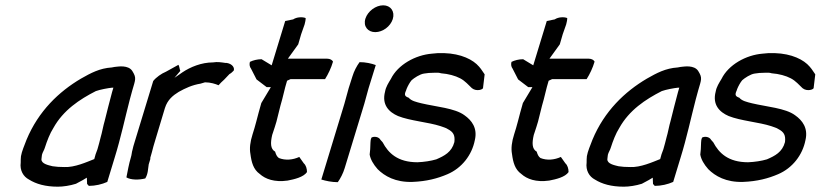

<svg xmlns="http://www.w3.org/2000/svg" viewBox="-20 -689 3090 723"><path d="M59 -101C58 -92 58 -85 58 -77C54 -47 68 -24 89 -13C116 4 151 14 198 14C218 14 244 10 266 3C276 -2 285 -7 292 -11L307 -20L308 4C310 6 313 8 314 11C339 11 364 5 384 -4L412 -96C435 -170 450 -242 469 -315L478 -348C490 -390 495 -395 478 -422C463 -445 424 -438 421 -438C415 -438 407 -436 401 -435C355 -432 322 -414 285 -393C202 -344 125 -271 80 -163C72 -142 62 -119 59 -101ZM138 -106C140 -115 147 -125 149 -133C157 -158 168 -187 181 -207C218 -274 280 -315 341 -346C358 -352 385 -357 403 -359C404 -359 405 -358 407 -359L402 -342C392 -304 383 -270 374 -233C369 -217 364 -188 359 -172C355 -157 352 -143 347 -127L340 -108L335 -90C307 -79 261 -58 222 -60C206 -60 190 -61 178 -63C162 -67 136 -72 136 -89C137 -95 137 -101 138 -106Z M486 -151C483 -142 481 -134 479 -125C476 -116 476 -106 473 -97C465 -70 461 -46 456 -21C473 -11 503 -11 527 -17C538 -35 537 -53 540 -70L546 -90V-95L552 -116C555 -130 560 -145 564 -159C577 -200 588 -241 601 -282C611 -314 632 -330 653 -343C678 -357 704 -369 735 -374L752 -379C773 -379 791 -373 803 -368C809 -375 816 -382 824 -389L844 -410C850 -413 855 -418 860 -423C864 -432 857 -448 834 -452H829C815 -454 799 -457 782 -454C739 -454 697 -437 666 -416C662 -414 660 -411 656 -409L637 -396L659 -422C656 -429 656 -438 652 -445L605 -419C588 -412 568 -398 557 -384Z M921 -456C918 -445 921 -436 925 -431L946 -390L984 -361H1000C987 -340 977 -322 964 -301C957 -277 951 -254 945 -231C940 -214 937 -200 931 -183C922 -155 919 -130 923 -109C927 -78 934 -51 958 -34C979 -15 1013 -2 1063 -9C1089 -14 1123 -22 1136 -41C1136 -54 1132 -67 1124 -74L1107 -98C1083 -87 1055 -84 1030 -94C1022 -100 1019 -108 1016 -118C998 -128 998 -151 1005 -181L1008 -190C1013 -204 1017 -218 1021 -231L1036 -291C1046 -324 1051 -353 1061 -385L1074 -391H1204C1216 -410 1227 -433 1234 -457C1231 -463 1223 -468 1212 -468H1064L1103 -522L1114 -560L1127 -597C1129 -605 1131 -613 1131 -621C1119 -626 1097 -625 1084 -616L1054 -610C1037 -554 1020 -499 1003 -443L965 -466C949 -466 933 -462 921 -456Z M1356 -619C1347 -590 1365 -568 1393 -568C1421 -568 1450 -589 1459 -617C1468 -646 1451 -669 1423 -669C1395 -669 1365 -647 1356 -619ZM1293 -357C1285 -330 1280 -307 1271 -279L1190 -13C1206 -8 1229 -3 1252 -3C1262 -17 1272 -36 1278 -56L1346 -279C1355 -307 1360 -330 1368 -357L1395 -444C1379 -450 1357 -455 1334 -455C1323 -440 1313 -421 1307 -401Z M1430 -344C1417 -295 1444 -267 1479 -252C1524 -234 1593 -229 1639 -214C1649 -210 1659 -208 1666 -203C1687 -192 1694 -180 1691 -154C1681 -116 1653 -102 1623 -89C1603 -83 1577 -79 1552 -78C1477 -78 1442 -113 1421 -153C1418 -156 1416 -159 1413 -162C1406 -175 1388 -176 1379 -171C1376 -165 1375 -159 1375 -152L1374 -127L1372 -107C1375 -89 1386 -70 1402 -52C1428 -26 1469 -2 1533 -4C1586 -6 1628 -17 1665 -33C1719 -56 1757 -105 1768 -161C1779 -207 1756 -236 1729 -255C1693 -282 1621 -287 1567 -300C1547 -305 1529 -309 1519 -321C1505 -326 1501 -331 1509 -348L1511 -354C1515 -364 1523 -379 1530 -387C1539 -395 1561 -410 1577 -412C1588 -414 1600 -415 1614 -415H1631C1634 -415 1637 -414 1641 -413C1668 -411 1694 -404 1713 -394C1732 -384 1744 -369 1757 -357C1774 -343 1801 -352 1799 -359L1805 -409C1800 -415 1794 -427 1784 -438C1762 -464 1717 -487 1652 -489H1629C1622 -488 1614 -488 1607 -487C1544 -482 1478 -445 1452 -392C1443 -377 1433 -362 1430 -344Z M1906 -456C1903 -445 1906 -436 1910 -431L1931 -390L1969 -361H1985C1972 -340 1962 -322 1949 -301C1942 -277 1936 -254 1930 -231C1925 -214 1922 -200 1916 -183C1907 -155 1904 -130 1908 -109C1912 -78 1919 -51 1943 -34C1964 -15 1998 -2 2048 -9C2074 -14 2108 -22 2121 -41C2121 -54 2117 -67 2109 -74L2092 -98C2068 -87 2040 -84 2015 -94C2007 -100 2004 -108 2001 -118C1983 -128 1983 -151 1990 -181L1993 -190C1998 -204 2002 -218 2006 -231L2021 -291C2031 -324 2036 -353 2046 -385L2059 -391H2189C2201 -410 2212 -433 2219 -457C2216 -463 2208 -468 2197 -468H2049L2088 -522L2099 -560L2112 -597C2114 -605 2116 -613 2116 -621C2104 -626 2082 -625 2069 -616L2039 -610C2022 -554 2005 -499 1988 -443L1950 -466C1934 -466 1918 -462 1906 -456Z M2190 -101C2189 -92 2189 -85 2189 -77C2185 -47 2199 -24 2220 -13C2247 4 2282 14 2329 14C2349 14 2375 10 2397 3C2407 -2 2416 -7 2423 -11L2438 -20L2439 4C2441 6 2444 8 2445 11C2470 11 2495 5 2515 -4L2543 -96C2566 -170 2581 -242 2600 -315L2609 -348C2621 -390 2626 -395 2609 -422C2594 -445 2555 -438 2552 -438C2546 -438 2538 -436 2532 -435C2486 -432 2453 -414 2416 -393C2333 -344 2256 -271 2211 -163C2203 -142 2193 -119 2190 -101ZM2269 -106C2271 -115 2278 -125 2280 -133C2288 -158 2299 -187 2312 -207C2349 -274 2411 -315 2472 -346C2489 -352 2516 -357 2534 -359C2535 -359 2536 -358 2538 -359L2533 -342C2523 -304 2514 -270 2505 -233C2500 -217 2495 -188 2490 -172C2486 -157 2483 -143 2478 -127L2471 -108L2466 -90C2438 -79 2392 -58 2353 -60C2337 -60 2321 -61 2309 -63C2293 -67 2267 -72 2267 -89C2268 -95 2268 -101 2269 -106Z M2675 -344C2662 -295 2689 -267 2724 -252C2769 -234 2838 -229 2884 -214C2894 -210 2904 -208 2911 -203C2932 -192 2939 -180 2936 -154C2926 -116 2898 -102 2868 -89C2848 -83 2822 -79 2797 -78C2722 -78 2687 -113 2666 -153C2663 -156 2661 -159 2658 -162C2651 -175 2633 -176 2624 -171C2621 -165 2620 -159 2620 -152L2619 -127L2617 -107C2620 -89 2631 -70 2647 -52C2673 -26 2714 -2 2778 -4C2831 -6 2873 -17 2910 -33C2964 -56 3002 -105 3013 -161C3024 -207 3001 -236 2974 -255C2938 -282 2866 -287 2812 -300C2792 -305 2774 -309 2764 -321C2750 -326 2746 -331 2754 -348L2756 -354C2760 -364 2768 -379 2775 -387C2784 -395 2806 -410 2822 -412C2833 -414 2845 -415 2859 -415H2876C2879 -415 2882 -414 2886 -413C2913 -411 2939 -404 2958 -394C2977 -384 2989 -369 3002 -357C3019 -343 3046 -352 3044 -359L3050 -409C3045 -415 3039 -427 3029 -438C3007 -464 2962 -487 2897 -489H2874C2867 -488 2859 -488 2852 -487C2789 -482 2723 -445 2697 -392C2688 -377 2678 -362 2675 -344Z"/></svg>

Font: SolarCharger
Style: 552
Weight: 400
Designer: Mew Too
Foundry: Cannot Into Space Fonts/KineticPlasma Fonts
Version: Version 1.100